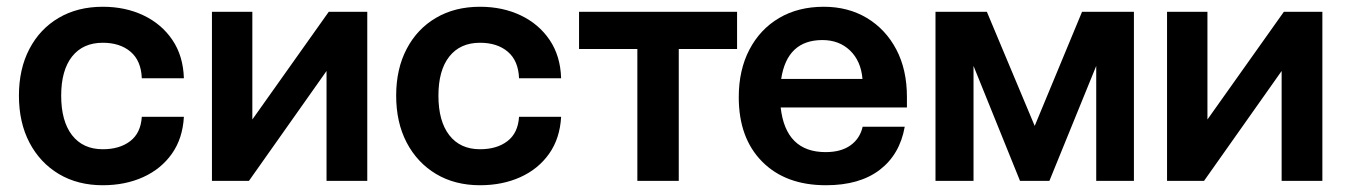

<svg xmlns="http://www.w3.org/2000/svg" viewBox="-20 -535 3982 568"><path d="M36 -252Q36 -331 67 -390.2Q98 -449.5 153.8 -482.2Q209.5 -515 284 -515Q351 -515 404.5 -489.5Q458 -464 490 -416.8Q522 -369.5 524 -303.5H399.5Q397.5 -355.5 366.2 -382Q335 -408.5 284 -408.5Q225.5 -408.5 193.2 -367.8Q161 -327 161 -252Q161 -176.5 193.2 -135Q225.5 -93.5 284 -93.5Q334 -93.5 365.2 -117.5Q396.5 -141.5 399.5 -189.5H524Q520.5 -125.5 488.5 -80.2Q456.5 -35 403.5 -11Q350.5 13 284 13Q210 13 154.2 -20.2Q98.5 -53.5 67.2 -113Q36 -172.5 36 -252Z M726.5 -500V-181.5L952.5 -500H1066.5V0H946V-325L716.5 0H607V-500Z M1152 -252Q1152 -331 1183 -390.2Q1214 -449.5 1269.8 -482.2Q1325.5 -515 1400 -515Q1467 -515 1520.5 -489.5Q1574 -464 1606 -416.8Q1638 -369.5 1640 -303.5H1515.5Q1513.5 -355.5 1482.2 -382Q1451 -408.5 1400 -408.5Q1341.5 -408.5 1309.2 -367.8Q1277 -327 1277 -252Q1277 -176.5 1309.2 -135Q1341.5 -93.5 1400 -93.5Q1450 -93.5 1481.2 -117.5Q1512.5 -141.5 1515.5 -189.5H1640Q1636.5 -125.5 1604.5 -80.2Q1572.5 -35 1519.5 -11Q1466.5 13 1400 13Q1326 13 1270.2 -20.2Q1214.5 -53.5 1183.2 -113Q1152 -172.5 1152 -252Z M2160.5 -500V-390H1988V0H1865.5V-390H1693V-500Z M2165.5 -247.5Q2165.5 -328 2197 -388.2Q2228.5 -448.5 2285 -481.8Q2341.5 -515 2417 -515Q2489 -515 2544.5 -481.8Q2600 -448.5 2631.5 -388.8Q2663 -329 2663 -248.5V-217H2289.5Q2304.5 -85 2422.5 -85Q2468 -85 2496 -105Q2524 -125 2532 -160H2656.5Q2642 -78 2582.5 -32.5Q2523 13 2423.5 13Q2304 13 2234.8 -56.8Q2165.5 -126.5 2165.5 -247.5ZM2413 -416.5Q2308.5 -416.5 2291 -301.5H2531.5Q2527 -354.5 2494.8 -385.5Q2462.5 -416.5 2413 -416.5Z M3084.5 0H2997.5L2860 -340V0H2747.5V-500H2899.5L3041 -162.5L3181 -500H3334.5V0H3223V-340Z M3552 -500V-181.5L3778 -500H3892V0H3771.5V-325L3542 0H3432.5V-500Z"/></svg>

Font: Overused Grotesk SemiBold
Style: Regular
Weight: 610
Version: Version 0.004